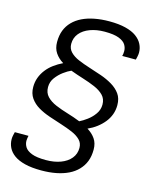

<svg xmlns="http://www.w3.org/2000/svg" viewBox="-129 -780 821 1045"><g transform="rotate(15 281.5 -258.0)"><path d="M206 182Q152 182 114 172.5Q76 163 52.5 146Q29 129 18 106.5Q7 84 7 59Q7 48 9.5 37Q12 26 14 18H91Q90 23 88.5 31Q87 39 87 46Q87 65 97.5 82Q108 99 136 110Q164 121 216 121Q263 121 299 107.5Q335 94 355.5 69Q376 44 376 10Q376 -17 358 -35Q340 -53 310.5 -65.5Q281 -78 246.5 -89Q212 -100 176.5 -112Q141 -124 112 -141Q83 -158 65 -183.5Q47 -209 47 -246Q47 -274 56 -298.5Q65 -323 81.5 -344.5Q98 -366 121 -383Q144 -400 171 -413Q143 -430 126 -455Q109 -480 109 -516Q109 -553 120 -581.5Q131 -610 152.5 -632Q174 -654 204 -668.5Q234 -683 272.5 -690.5Q311 -698 356 -698Q409 -698 447 -688.5Q485 -679 508.5 -662Q532 -645 543.5 -622.5Q555 -600 555 -575Q555 -565 552.5 -553.5Q550 -542 548 -534H471Q473 -539 474 -547Q475 -555 475 -562Q475 -581 464.5 -598Q454 -615 426 -626Q398 -637 346 -637Q300 -637 263.5 -623.5Q227 -610 206.5 -585Q186 -560 186 -526Q186 -499 204 -480.5Q222 -462 251.5 -449.5Q281 -437 316 -426Q351 -415 385.5 -403Q420 -391 449.5 -373.5Q479 -356 497 -331Q515 -306 515 -268Q515 -240 506 -215.5Q497 -191 480 -170Q463 -149 440.5 -132Q418 -115 391 -103Q419 -86 436 -61.5Q453 -37 453 -1Q453 36 442 64.5Q431 93 409.5 115.5Q388 138 358 152.5Q328 167 290 174.5Q252 182 206 182ZM337 -130Q356 -139 379 -156Q402 -173 419 -197Q436 -221 436 -250Q436 -282 416.5 -302Q397 -322 365.5 -335.5Q334 -349 297 -360.5Q260 -372 225 -385Q206 -377 183 -360Q160 -343 142.5 -319.5Q125 -296 125 -266Q125 -234 144.5 -213.5Q164 -193 196 -179.5Q228 -166 265 -155Q302 -144 337 -130Z"/></g></svg>

Font: Archivo SemiBold Light
Style: Italic
Weight: 300
Italic angle: -10°
Version: Version 2.001